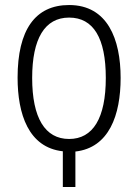

<svg xmlns="http://www.w3.org/2000/svg" viewBox="-20 -744 549 764"><path d="M255 -724C120 -724 50 -625 50 -435C50 -291 93 -157 230 -142V0H280V-141C414 -156 460 -286 460 -434C460 -588 408 -724 255 -724ZM255 -674C352 -674 401 -592 401 -434C401 -274 350 -191 255 -191C159 -191 108 -275 108 -434C108 -590 158 -674 255 -674Z"/></svg>

Font: Noto Sans Display Condensed Light
Style: Regular
Weight: 300
Width: 3
Designer: Monotype Design Team
Foundry: Monotype Imaging Inc.
Version: Version 1.900